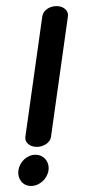

<svg xmlns="http://www.w3.org/2000/svg" viewBox="-20 -605 283 630"><path d="M40.4 -46C36.5 -18.6 53.9 5.2 81.9 5.2C109.9 5.2 135.2 -18.4 139.1 -46C143 -73.6 124.3 -97.2 96.3 -97.2C68.3 -97.2 44.2 -73.4 40.4 -46ZM203 -552.1C205.1 -570.7 188.2 -585 165.6 -585C143.4 -585 122.4 -572.1 118.9 -552.1C118.8 -551.7 63.2 -156.1 63.2 -156C60.6 -137.3 78 -123 100.6 -123C123.2 -123 144.7 -137.1 147.3 -156Z"/></svg>

Font: Hi.
Style: Bold
Weight: 400
Designer: Mew Too, Robert Jablonski
Foundry: Cannot Into Space Fonts
Version: Version 1.996